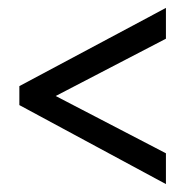

<svg xmlns="http://www.w3.org/2000/svg" viewBox="-20 -598 470 486"><path d="M400 -132 29 -332V-380L400 -578V-500L121 -355L400 -210Z"/></svg>

Font: Noto Sans UI Condensed
Style: Italic
Weight: 400
Width: 3
Italic angle: -12°
Designer: Monotype Design Team
Foundry: Monotype Imaging Inc.
Version: Version 1.901